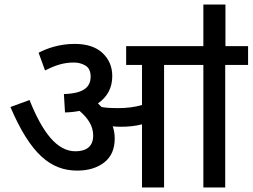

<svg xmlns="http://www.w3.org/2000/svg" viewBox="-20 -825 1112 845"><path d="M484.9 -215.8C484.9 -233.9 481.9 -252 476.1 -269C489.3 -267.6 501 -267.1 511.2 -267.1C544.4 -267.1 574.2 -270 605 -277.8V0H702.1V-539.1H875V0H971.2V-539.1H1071.8V-622.1H972.2V-805.2H875V-622.1H535.2V-539.1H605V-362.8C573.2 -353.5 537.6 -349.1 498 -349.1C472.7 -349.1 449.7 -350.1 426.8 -354C421.4 -359.4 416.5 -364.7 411.1 -370.1C453.1 -398.9 474.1 -439 474.1 -490.2C474.1 -530.8 460 -564.5 431.6 -591.3C403.3 -618.2 362.3 -631.8 308.1 -631.8C241.2 -631.8 185.5 -611.8 149.9 -592.8L178.2 -515.1C220.7 -536.1 256.8 -549.8 305.2 -549.8C324.2 -549.8 341.3 -545.4 356.4 -536.1C371.6 -526.9 378.9 -510.7 378.9 -487.8C378.9 -441.4 347.7 -413.6 261.2 -411.1L266.1 -330.1C288.6 -330.6 310.1 -333 330.1 -336.9C365.7 -306.2 390.1 -272.5 390.1 -228C390.1 -179.7 358.9 -159.2 312 -159.2C230.5 -159.2 167 -242.2 109.9 -384.8L25.9 -354C114.3 -147 203.1 -74.2 319.8 -74.2C368.7 -74.2 408.2 -86.4 439 -110.4C469.7 -134.3 484.9 -169.4 484.9 -215.8Z"/></svg>

Font: Noto Reveo Sans
Style: Regular
Weight: 500
Designer: Monotype Design Team
Foundry: Monotype Imaging Inc.
Version: Version 2.007